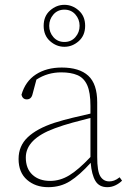

<svg xmlns="http://www.w3.org/2000/svg" viewBox="-20 -763 545 796"><path d="M425 13Q391 13 375.5 -13Q360 -39 356 -88Q310 -37 270.5 -12Q231 13 180 13Q127 13 92 -17.5Q57 -48 57 -104Q57 -158 95 -194Q133 -230 206 -254Q244 -266 282 -275Q320 -284 355 -292V-324Q355 -380 341.5 -410Q328 -440 301 -451.5Q274 -463 234 -463Q177 -463 131 -433L115 -373Q110 -351 91 -351Q74 -351 69 -370Q85 -426 129 -454.5Q173 -483 236 -483Q309 -483 346 -449Q383 -415 383 -339V-112Q383 -53 396 -32Q409 -11 433 -11Q443 -11 453 -14.5Q463 -18 476 -28L486 -14Q474 -2 458 5.5Q442 13 425 13ZM87 -110Q87 -64 114.5 -38.5Q142 -13 188 -13Q229 -13 267 -36Q305 -59 355 -112V-274Q319 -265 280.5 -254.5Q242 -244 207 -231Q87 -187 87 -110ZM247 -589Q275 -589 292.5 -609Q310 -629 310 -656Q310 -683 292.5 -703Q275 -723 247 -723Q219 -723 201.5 -703Q184 -683 184 -656Q184 -629 201.5 -609Q219 -589 247 -589ZM247 -569Q214 -569 187.5 -592.5Q161 -616 161 -656Q161 -696 187.5 -719.5Q214 -743 247 -743Q280 -743 306.5 -719.5Q333 -696 333 -656Q333 -616 306.5 -592.5Q280 -569 247 -569Z"/></svg>

Font: Source Serif Pro ExtraLight
Style: Regular
Weight: 200
Designer: Frank Grießhammer
Foundry: Adobe Systems Incorporated
Version: Version 3.001;hotconv 1.0.111;makeotfexe 2.5.65597